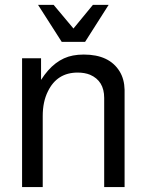

<svg xmlns="http://www.w3.org/2000/svg" viewBox="-20 -761 596 781"><path d="M69.8 -523.9H147V-436Q201.2 -521 276.9 -535.2Q296.9 -539.1 320.8 -539.1Q424.8 -539.1 466.8 -470.2Q485.8 -439 486.8 -396V0H403.8V-362.8Q403.8 -432.1 346.2 -457Q324.2 -465.8 295.9 -465.8Q211.9 -465.8 174.8 -389.2Q153.8 -347.2 153.8 -289.1V0H69.8ZM326.2 -590.8H231L134.8 -741.2H198.2L278.8 -645L357.9 -741.2H421.9Z"/></svg>

Font: SolaimanLipi
Style: Normal
Weight: 400
Designer: Solaiman Karim
Foundry: Al Mamun Sumon
Version: Version 2.000